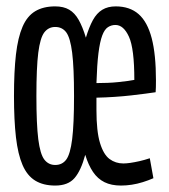

<svg xmlns="http://www.w3.org/2000/svg" viewBox="-20 -566 524 596"><path d="M23.4 -268.1Q23.4 -343.7 29.5 -396.9Q35.7 -450 50 -483Q64.2 -516 89.2 -531.1Q114.3 -546.2 151.4 -546.2Q177.3 -546.2 194.7 -536Q212.2 -525.8 224.3 -504.2Q236.5 -482.6 246.6 -449.1Q256.5 -481.9 268.3 -503.5Q280.2 -525.2 297.5 -535.7Q314.8 -546.2 339 -546.2Q382.8 -546.2 410.2 -522.2Q437.6 -498.2 450.9 -447.5Q464.1 -396.8 464.1 -316.9Q464.1 -304.9 463.9 -295.5Q463.7 -286 463.1 -279.7Q450.1 -277.7 430.9 -275.2Q411.8 -272.7 387.5 -269.9Q363.2 -267.1 335.7 -265.3Q308.3 -263.4 279.4 -262.8Q279.4 -253.5 279.4 -244Q279.4 -234.4 279.4 -224.5Q279.4 -158.4 290.4 -122.2Q301.4 -86.1 320.2 -72.3Q338.9 -58.6 362.8 -58.6Q372 -58.6 384.5 -60.4Q397.1 -62.2 412.7 -65.7Q428.3 -69.2 445 -74.8L456.2 -12.8Q440.5 -6 423.3 -0.6Q406 4.8 388.9 7.4Q371.7 10 355.5 10Q325.5 10 304.3 -0.5Q283.1 -11 268.7 -32.3Q254.3 -53.6 244.6 -85.5Q231.5 -36.6 211.4 -13.3Q191.3 10 151.4 10Q114.3 10 89.2 -5.4Q64.2 -20.8 50 -53.8Q35.7 -86.8 29.5 -140Q23.4 -193.2 23.4 -268.1ZM93 -268.1Q93 -180.4 98.8 -134Q104.7 -87.6 117.6 -70.7Q130.6 -53.9 151.4 -53.9Q173.2 -53.9 185.7 -70.7Q198.2 -87.6 204 -134Q209.8 -180.4 209.8 -268.1Q209.8 -356.2 204 -402.4Q198.2 -448.6 185.7 -465.5Q173.2 -482.3 151.4 -482.3Q130.6 -482.3 117.6 -465.5Q104.7 -448.6 98.8 -402.4Q93 -356.2 93 -268.1ZM279.4 -308.1Q296.2 -308.1 313.7 -308.8Q331.2 -309.5 347.4 -311.2Q363.7 -312.9 376.9 -314.7Q390.2 -316.6 397 -318Q397 -415.3 380.3 -451.9Q363.7 -488.5 338.3 -488.5Q325.7 -488.5 315.1 -481.7Q304.5 -474.9 297.3 -455.7Q290.1 -436.5 285.6 -400.9Q281.2 -365.2 279.4 -308.1Z"/></svg>

Font: Georama ExtraCondensed Thin
Style: Regular
Weight: 100
Width: 2
Designer: Jean-Baptiste Levee
Foundry: Production Type
Version: Version 1.001